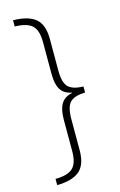

<svg xmlns="http://www.w3.org/2000/svg" viewBox="-131 -769 611 981"><g transform="rotate(-15 174.0 -278.0)"><path d="M44 125Q108 125 135.5 99.5Q163 74 163 10V-156Q163 -211 181 -240Q199 -269 239 -277V-279Q198 -287 180.5 -315.5Q163 -344 163 -398V-566Q163 -630 135.5 -655Q108 -680 44 -681V-714Q124 -713 162.5 -681Q201 -649 201 -573V-406Q201 -341 225 -318Q249 -295 304 -294V-262Q249 -261 225 -238Q201 -215 201 -148V16Q201 92 162.5 124.5Q124 157 44 158Z"/></g></svg>

Font: Noto Sans Lao Condensed ExtraLight
Style: Regular
Weight: 200
Width: 3
Designer: Monotype Design Team
Foundry: Monotype Imaging Inc.
Version: Version 2.003; ttfautohint (v1.8.4.7-5d5b)